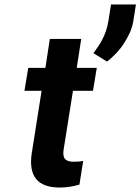

<svg xmlns="http://www.w3.org/2000/svg" viewBox="-20 -833 631 863"><path d="M90 -425H167L123 -146C107 -43 147 10 249 10C283 10 310 4 337 -3L354 -110C342 -107 328 -106 312 -106C273 -106 260 -122 266 -161L308 -425H398L415 -528H325L345 -658H204L184 -528H107ZM400 -594 461 -556C489 -578 517 -606 537 -638C555 -666 573 -699 579 -737L591 -813H479L467 -737C457 -675 429 -633 400 -594Z"/></svg>

Font: Asimov Pro
Style: BdObl
Weight: 700
Designer: Google
Version: Version 2.000980; 2014